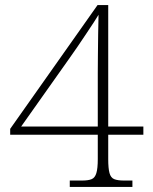

<svg xmlns="http://www.w3.org/2000/svg" viewBox="-20 -734 599 754"><path d="M254 0V-25H302Q327 -25 340 -30.5Q353 -36 358.5 -54.5Q364 -73 364 -109V-205H20V-228L363 -714H405V-237H543V-205H405V-109Q405 -73 410 -54.5Q415 -36 428.5 -30.5Q442 -25 467 -25H500V0ZM63 -237H364V-446Q364 -475 364.5 -517Q365 -559 365.5 -602Q366 -645 367 -676Q362 -667 348.5 -646.5Q335 -626 318 -600.5Q301 -575 284 -550Q267 -525 254 -507Z"/></svg>

Font: Noto Serif Hebrew ExtraLight
Style: Regular
Weight: 250
Version: Version 2.003